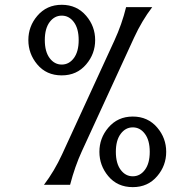

<svg xmlns="http://www.w3.org/2000/svg" viewBox="-20 -767 808 797"><path d="M581.5 -62Q601.6 -88.9 601.6 -136.7Q601.6 -184.6 581.5 -211.4Q561.5 -238.3 531.2 -238.3Q501 -238.3 481 -211.4Q460.9 -184.6 460.9 -136.7Q460.9 -88.9 481 -62Q501 -35.2 531.2 -35.2Q561.5 -35.2 581.5 -62ZM632.8 -237.3Q669.9 -193.8 669.9 -136.7Q669.9 -79.6 632.8 -36.1Q594.2 9.8 531.2 9.8Q467.3 9.8 429.2 -36.1Q392.6 -80.1 392.6 -136.7Q392.6 -193.8 429.7 -237.3Q468.8 -283.2 531.2 -283.2Q593.8 -283.2 632.8 -237.3ZM286.6 -525.9Q306.6 -552.7 306.6 -600.6Q306.6 -648.4 286.6 -675.3Q266.6 -702.1 236.3 -702.1Q206.1 -702.1 186 -675.3Q166 -648.4 166 -600.6Q166 -552.7 186 -525.9Q206.1 -499 236.3 -499Q266.6 -499 286.6 -525.9ZM337.9 -701.2Q375 -657.7 375 -600.6Q375 -543.5 337.9 -500Q299.3 -454.1 236.3 -454.1Q172.4 -454.1 134.3 -500Q97.7 -543.9 97.7 -600.6Q97.7 -657.7 134.8 -701.2Q173.8 -747.1 236.3 -747.1Q298.8 -747.1 337.9 -701.2ZM162.6 0Q205.6 -56.6 237.8 -126.5L454.6 -598.1Q486.3 -667 503.4 -737.3H611.8Q568.8 -680.7 536.6 -610.8L319.8 -139.2Q291 -76.7 271 0Z"/></svg>

Font: Classica
Style: Book
Weight: 400
Version: Version 1.001